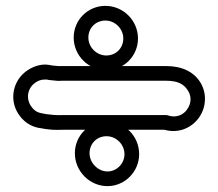

<svg xmlns="http://www.w3.org/2000/svg" viewBox="-20 -637 743 654"><path d="M285 -115C285 -148 310 -173 343 -173C376 -173 404 -145 404 -112C404 -80 378 -53 346 -53C314 -53 285 -82 285 -115ZM235 -115C235 -54 285 -3 346 -3C406 -3 454 -53 454 -112C454 -173 405 -223 343 -223C283 -223 235 -175 235 -115ZM281 -509C281 -542 306 -567 339 -567C372 -567 400 -539 400 -506C400 -473 375 -448 342 -448C309 -448 281 -476 281 -509ZM231 -509C231 -448 281 -398 342 -398C402 -398 450 -446 450 -506C450 -567 400 -617 339 -617C279 -617 231 -569 231 -509ZM89 -271C67 -298 73 -334 97 -353C111 -364 124 -367 140 -366C144 -365 148 -364 152 -364L172 -362C181 -361 186 -362 192 -362H546C588 -362 608 -349 621 -327C630 -312 631 -296 626 -281C616 -252 587 -232 552 -244C549 -245 546 -245 544 -245H194C169 -244 159 -246 139 -248L128 -250C111 -253 101 -256 89 -271ZM49 -240C67 -217 92 -203 121 -200L132 -198C152 -195 166 -194 195 -195H540C603 -177 659 -217 674 -270C681 -296 680 -325 665 -352C642 -393 599 -412 546 -412H191H178L157 -414L147 -416C118 -421 88 -409 66 -392C21 -356 10 -289 49 -240Z"/></svg>

Font: Blanket
Style: BlkOutline
Weight: 900
Foundry: Cannot Into Space Fonts
Version: Version 0.9